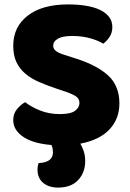

<svg xmlns="http://www.w3.org/2000/svg" viewBox="-20 -643 591 870"><path d="M344 8Q351 19 358.5 39.5Q366 60 366 87Q366 139 334 173Q302 207 243 207Q201 207 175.5 185.5Q150 164 150 126Q150 115 151.5 108.5Q153 102 155 96Q220 93 220 47Q220 41 218.5 31.5Q217 22 213 14Q175 11 143.5 2.5Q112 -6 89 -20.5Q66 -35 53 -54.5Q40 -74 40 -99Q40 -128 57 -148.5Q74 -169 94 -180Q122 -158 162.5 -142Q203 -126 251 -126Q300 -126 320 -141Q340 -156 340 -176Q340 -196 324 -206.5Q308 -217 279 -227L237 -241Q193 -256 157 -271.5Q121 -287 95 -309Q69 -331 54.5 -361.5Q40 -392 40 -436Q40 -521 105.5 -572Q171 -623 289 -623Q332 -623 369 -617Q406 -611 432.5 -598.5Q459 -586 474 -566.5Q489 -547 489 -521Q489 -495 477 -476.5Q465 -458 448 -445Q426 -459 389 -469.5Q352 -480 308 -480Q263 -480 242 -467.5Q221 -455 221 -436Q221 -421 234 -411.5Q247 -402 273 -394L326 -377Q420 -347 470.5 -300.5Q521 -254 521 -174Q521 -105 476.5 -57Q432 -9 344 8Z"/></svg>

Font: Baloo Thambi
Style: Regular
Weight: 400
Designer: Aadarsh Rajan and Ek Type
Foundry: Ek Type
Version: Version 1.443;PS 1.000;hotconv 16.6.51;makeotf.lib2.5.65220;